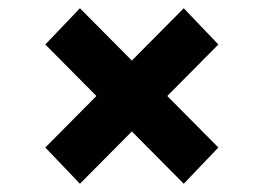

<svg xmlns="http://www.w3.org/2000/svg" viewBox="-20 -583 639 466"><path d="M386 -350 510 -225 426 -137 300 -264 174 -137 90 -225 214 -350 90 -475 174 -563 300 -436 426 -563 510 -475Z"/></svg>

Font: CMG Sans
Style: Bold
Weight: 700
Designer: Julieta Ulanovsky
Foundry: Julieta Ulanovsky
Version: Version 7.200